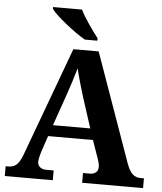

<svg xmlns="http://www.w3.org/2000/svg" viewBox="-61 -984 875 1036"><g transform="rotate(5 376.5 -465.5)"><path d="M370 -771H438V-784C409 -822 362 -886 341 -931H184V-921C209 -886 307 -807 370 -771ZM4 0H264V-53H222C199 -53 177 -66 177 -92C177 -108 184 -133 189 -149L218 -235H461L496 -135C500 -124 505 -108 505 -92C505 -64 482 -53 462 -53H423V0H753V-53H735C703 -53 679 -69 659 -125L450 -714H313L96 -126C74 -66 52 -53 16 -53H4ZM239 -296 298 -465C314 -511 333 -570 345 -613C356 -566 374 -505 388 -460L441 -296Z"/></g></svg>

Font: Noto Nastaliq Urdu
Style: Bold
Weight: 700
Designer: Monotype Design Team (Patrick Giasson: type design, Kamal Mansour: OpenType code, Glenda Bellarosa). Updated by Simon Co
Foundry: Monotype Imaging Inc., Simon Cozens
Version: Version 3.009